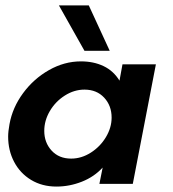

<svg xmlns="http://www.w3.org/2000/svg" viewBox="-20 -677 638 707"><path d="M10 -174Q10 -193 15 -220Q26 -281 65 -334Q104 -387 160.5 -419Q217 -451 278 -451Q325 -451 361.5 -433.5Q398 -416 420 -380L431 -440H554L469 0H346L358 -60Q327 -26 281.5 -8Q236 10 188 10Q135 10 94.5 -14.5Q54 -39 32 -81Q10 -123 10 -174ZM242 -93Q280 -93 314.5 -115Q349 -137 370 -172Q391 -207 391 -244Q391 -288 363.5 -317.5Q336 -347 291 -347Q253 -347 218.5 -325Q184 -303 163.5 -268Q143 -233 143 -195Q143 -152 170 -122.5Q197 -93 242 -93ZM197 -657H307L384 -490H291Z"/></svg>

Font: Teachers SemiBold
Style: Italic
Weight: 600
Designer: Alfredo Marco Pradil & Chank Diesel
Version: Version 0.009